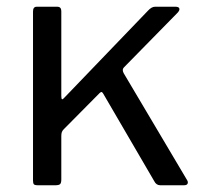

<svg xmlns="http://www.w3.org/2000/svg" viewBox="-20 -550 604 570"><path d="M535 -16Q539 -10 537 -5Q535 0 526 0H456Q450 0 445.5 -3Q441 -6 438 -12L287 -271Q285 -275 282.5 -276.5Q280 -278 275 -273L169 -166Q165 -162 163.5 -157.5Q162 -153 162 -146V-17Q162 -7 158.5 -3.5Q155 0 144 0H93Q83 0 80.5 -3Q78 -6 78 -14V-516Q78 -530 89 -530H150Q162 -530 162 -517V-265Q162 -257 164 -255.5Q166 -254 172 -261L419 -518Q430 -530 440 -530H501Q511 -530 512.5 -524.5Q514 -519 506 -511L348 -350Q345 -347 344.5 -343Q344 -339 347 -333L535 -16Z"/></svg>

Font: Libre Franklin
Style: Regular
Weight: 400
Designer: Pablo Impallari, Rodrigo Fuenzalida, Nhung Nguyen
Foundry: Impallari Type
Version: Version 3.000